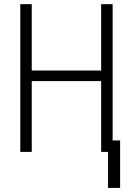

<svg xmlns="http://www.w3.org/2000/svg" viewBox="-20 -731 640 924"><path d="M522 0H466.8V-340.8H132.8V0H77.6V-710.9H132.8V-391.6H466.8V-710.9H522ZM558.1 173.3H500V-55.2H558.1Z"/></svg>

Font: Roboto Mono Light
Style: Regular
Weight: 300
Designer: Google
Version: Version 2.000985; 2015; ttfautohint (v1.3)